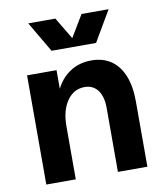

<svg xmlns="http://www.w3.org/2000/svg" viewBox="-82 -798 743 866"><g transform="rotate(-10 289.5 -365.0)"><path d="M306 -403Q256 -403 225.5 -359Q195 -315 195 -243L169 -293Q169 -359 192.5 -409.5Q216 -460 258.5 -488Q301 -516 357 -516Q410 -516 447 -490.5Q484 -465 503.5 -416.5Q523 -368 523 -299V0H388V-293Q388 -345 366.5 -374Q345 -403 306 -403ZM60 -500H195V0H60ZM106 -730H230L290 -630L350 -730H474L392 -590H188Z"/></g></svg>

Font: Uncut Sans Variable
Style: Regular
Weight: 400
Designer: Kasper Nordkvist
Foundry: UNCUT.wtf
Version: Version 1.303;Glyphs 3.1.2 (3151)